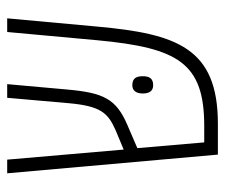

<svg xmlns="http://www.w3.org/2000/svg" viewBox="-66 -560 626 534"><g transform="rotate(-90 247.0 -293.0)"><path d="M84 0H170C381 0 420 -115 440 -335L463 -586H425L402 -335C381 -111 339 -38 164 -38H118L102 -224L167 -252C239 -283 256 -318 265 -419L280 -586H242L227 -415C219 -326 200 -306 153 -285L98 -262L70 -586H32ZM254 -209C254 -192 260 -180 277 -180C297 -180 302 -192 302 -209C302 -226 297 -238 277 -238C261 -238 254 -226 254 -209Z"/></g></svg>

Font: Noto Sans Hebrew ExtraCondensed ExtraLight
Style: Regular
Weight: 200
Width: 2
Designer: Monotype Design Team
Foundry: Monotype Imaging Inc.
Version: Version 2.004